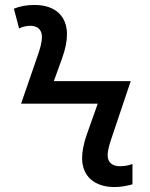

<svg xmlns="http://www.w3.org/2000/svg" viewBox="-20 -744 603 774"><path d="M441 10C473 10 500 3 514 -1V-83C504 -79 487 -74 463 -74C433 -74 414 -89 414 -118C414 -139 422 -165 430 -188L507 -417H197L230 -508C244 -547 250 -578 250 -606C250 -676 206 -724 119 -724C87 -724 61 -719 36 -709L57 -629C69 -636 87 -640 103 -640C130 -640 149 -625 149 -596C149 -571 141 -548 134 -526L65 -326H374L331 -205C317 -166 311 -133 311 -106C311 -33 362 10 441 10Z"/></svg>

Font: Noto Sans Mono SemiCondensed Medium
Style: Regular
Weight: 500
Width: 4
Designer: Monotype Design Team
Foundry: Monotype Imaging Inc.
Version: Version 2.014